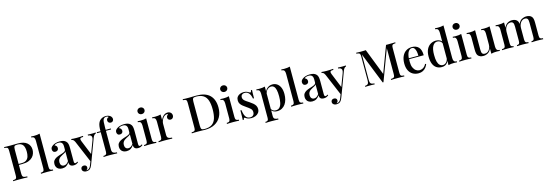

<svg xmlns="http://www.w3.org/2000/svg" viewBox="38 -2222 10975 3848"><g transform="rotate(-15 5525.5 -298.0)"><path d="M39 -708Q62 -707 98.5 -706Q135 -705 171 -705Q219 -705 262.5 -706Q306 -707 324 -707Q451 -707 514 -652Q577 -597 577 -510Q577 -474 564.5 -434.5Q552 -395 521 -361.5Q490 -328 437 -307Q384 -286 302 -286H204V-306H292Q359 -306 394.5 -333Q430 -360 442.5 -404Q455 -448 455 -499Q455 -594 421 -641Q387 -688 303 -688Q260 -688 246.5 -671Q233 -654 233 -602V-108Q233 -71 241 -52.5Q249 -34 271 -28Q293 -22 336 -21V0Q309 -2 266 -2.5Q223 -3 177 -3Q137 -3 100.5 -2.5Q64 -2 39 0V-20Q73 -22 90 -28Q107 -34 112.5 -52Q118 -70 118 -106V-602Q118 -639 112.5 -656.5Q107 -674 89.5 -680.5Q72 -687 39 -688Z M796 -784V-93Q796 -51 812.5 -36Q829 -21 868 -21V0Q851 -1 815 -2.5Q779 -4 743 -4Q707 -4 670.5 -2.5Q634 -1 616 0V-21Q655 -21 671.5 -36Q688 -51 688 -93V-664Q688 -709 673 -730.5Q658 -752 616 -752V-773Q648 -770 678 -770Q711 -770 741 -773.5Q771 -777 796 -784Z M1057 7Q1015 7 985 -9Q955 -25 940 -53Q925 -81 925 -117Q925 -161 945 -188.5Q965 -216 996.5 -233Q1028 -250 1063.5 -261.5Q1099 -273 1130.5 -283.5Q1162 -294 1182.5 -308Q1203 -322 1203 -345V-413Q1203 -449 1191.5 -470.5Q1180 -492 1160.5 -501Q1141 -510 1114 -510Q1091 -510 1065 -503.5Q1039 -497 1024 -478Q1046 -472 1060.5 -454.5Q1075 -437 1075 -411Q1075 -383 1056.5 -367Q1038 -351 1010 -351Q979 -351 964 -370.5Q949 -390 949 -416Q949 -443 962.5 -460Q976 -477 998 -492Q1022 -508 1059.5 -519Q1097 -530 1143 -530Q1186 -530 1217.5 -520.5Q1249 -511 1270 -490Q1295 -467 1303 -432.5Q1311 -398 1311 -349V-73Q1311 -48 1317.5 -37.5Q1324 -27 1339 -27Q1349 -27 1358.5 -32Q1368 -37 1381 -47L1391 -30Q1370 -13 1348.5 -3Q1327 7 1294 7Q1262 7 1242 -3Q1222 -13 1212.5 -32Q1203 -51 1203 -79Q1177 -37 1141 -15Q1105 7 1057 7ZM1105 -41Q1133 -41 1157.5 -57Q1182 -73 1203 -105V-304Q1192 -288 1171 -276.5Q1150 -265 1126 -253Q1102 -241 1080.5 -225.5Q1059 -210 1045 -186Q1031 -162 1031 -125Q1031 -86 1051 -63.5Q1071 -41 1105 -41Z M1887 -516V-496Q1868 -493 1852 -476.5Q1836 -460 1821 -420L1665 -2L1641 22L1446 -439Q1427 -478 1409.5 -486.5Q1392 -495 1380 -495V-516Q1405 -513 1433 -511.5Q1461 -510 1491 -510Q1525 -510 1559.5 -512Q1594 -514 1624 -516V-495Q1600 -495 1581.5 -491.5Q1563 -488 1557.5 -472.5Q1552 -457 1567 -420L1691 -115L1684 -112L1785 -380Q1800 -420 1797 -444.5Q1794 -469 1776 -481.5Q1758 -494 1723 -496V-516Q1740 -515 1754.5 -514.5Q1769 -514 1783 -513.5Q1797 -513 1811 -513Q1833 -513 1852.5 -514Q1872 -515 1887 -516ZM1665 -2 1629 92Q1619 117 1608.5 134Q1598 151 1586 162Q1571 176 1549 182Q1527 188 1505 188Q1484 188 1465.5 180.5Q1447 173 1435 158Q1423 143 1423 121Q1423 95 1440 79Q1457 63 1485 63Q1510 63 1527 76.5Q1544 90 1544 116Q1544 134 1534.5 147Q1525 160 1510 167Q1513 168 1516 168Q1519 168 1521 168Q1549 168 1571 149.5Q1593 131 1608 90L1644 -6Z M2167 -782Q2197 -782 2220 -774Q2243 -766 2261 -753Q2275 -741 2284 -724Q2293 -707 2293 -687Q2293 -662 2276.5 -645Q2260 -628 2234 -628Q2208 -628 2190 -644Q2172 -660 2172 -688Q2172 -711 2184.5 -726Q2197 -741 2219 -747Q2216 -755 2205 -760.5Q2194 -766 2175 -766Q2153 -766 2137.5 -757Q2122 -748 2113 -733Q2102 -714 2098.5 -676.5Q2095 -639 2095 -562V-515H2202V-495H2095V-103Q2095 -54 2122.5 -37.5Q2150 -21 2197 -21V0Q2173 -1 2129.5 -2.5Q2086 -4 2037 -4Q2002 -4 1967.5 -2.5Q1933 -1 1915 0V-21Q1954 -21 1970.5 -36Q1987 -51 1987 -93V-495H1911V-515H1987Q1987 -574 1992.5 -613.5Q1998 -653 2010 -681.5Q2022 -710 2042 -732Q2063 -754 2095.5 -768Q2128 -782 2167 -782Z M2394 7Q2352 7 2322 -9Q2292 -25 2277 -53Q2262 -81 2262 -117Q2262 -161 2282 -188.5Q2302 -216 2333.5 -233Q2365 -250 2400.5 -261.5Q2436 -273 2467.5 -283.5Q2499 -294 2519.5 -308Q2540 -322 2540 -345V-413Q2540 -449 2528.5 -470.5Q2517 -492 2497.5 -501Q2478 -510 2451 -510Q2428 -510 2402 -503.5Q2376 -497 2361 -478Q2383 -472 2397.5 -454.5Q2412 -437 2412 -411Q2412 -383 2393.5 -367Q2375 -351 2347 -351Q2316 -351 2301 -370.5Q2286 -390 2286 -416Q2286 -443 2299.5 -460Q2313 -477 2335 -492Q2359 -508 2396.5 -519Q2434 -530 2480 -530Q2523 -530 2554.5 -520.5Q2586 -511 2607 -490Q2632 -467 2640 -432.5Q2648 -398 2648 -349V-73Q2648 -48 2654.5 -37.5Q2661 -27 2676 -27Q2686 -27 2695.5 -32Q2705 -37 2718 -47L2728 -30Q2707 -13 2685.5 -3Q2664 7 2631 7Q2599 7 2579 -3Q2559 -13 2549.5 -32Q2540 -51 2540 -79Q2514 -37 2478 -15Q2442 7 2394 7ZM2442 -41Q2470 -41 2494.5 -57Q2519 -73 2540 -105V-304Q2529 -288 2508 -276.5Q2487 -265 2463 -253Q2439 -241 2417.5 -225.5Q2396 -210 2382 -186Q2368 -162 2368 -125Q2368 -86 2388 -63.5Q2408 -41 2442 -41Z M2878 -768Q2909 -768 2930 -748.5Q2951 -729 2951 -700Q2951 -671 2930 -651.5Q2909 -632 2878 -632Q2847 -632 2826 -651.5Q2805 -671 2805 -700Q2805 -729 2826 -748.5Q2847 -768 2878 -768ZM2938 -527V-93Q2938 -51 2954.5 -36Q2971 -21 3010 -21V0Q2993 -1 2957.5 -2.5Q2922 -4 2885 -4Q2850 -4 2813 -2.5Q2776 -1 2758 0V-21Q2797 -21 2813.5 -36Q2830 -51 2830 -93V-407Q2830 -452 2815 -473.5Q2800 -495 2758 -495V-516Q2790 -513 2820 -513Q2854 -513 2883.5 -516.5Q2913 -520 2938 -527Z M3380 -530Q3409 -530 3429.5 -518Q3450 -506 3460.5 -487.5Q3471 -469 3471 -446Q3471 -417 3453.5 -396.5Q3436 -376 3407 -376Q3382 -376 3364.5 -391Q3347 -406 3347 -432Q3347 -454 3358.5 -469.5Q3370 -485 3385 -494Q3375 -502 3361 -501Q3334 -500 3311 -483.5Q3288 -467 3272 -441.5Q3256 -416 3247 -387Q3238 -358 3238 -333V-103Q3238 -54 3265 -37.5Q3292 -21 3340 -21V0Q3317 -1 3274.5 -2.5Q3232 -4 3185 -4Q3149 -4 3113 -2.5Q3077 -1 3058 0V-21Q3097 -21 3113.5 -36Q3130 -51 3130 -93V-407Q3130 -452 3115 -473.5Q3100 -495 3058 -495V-516Q3090 -513 3120 -513Q3154 -513 3183.5 -516.5Q3213 -520 3238 -527V-412Q3250 -441 3270 -468Q3290 -495 3318 -512.5Q3346 -530 3380 -530Z M4030 -708Q4215 -708 4305 -618.5Q4395 -529 4395 -362Q4395 -253 4351 -171.5Q4307 -90 4223.5 -45Q4140 0 4021 0Q4006 0 3980.5 -1Q3955 -2 3928 -2.5Q3901 -3 3879 -3Q3841 -3 3804.5 -2.5Q3768 -2 3745 0V-20Q3779 -22 3796 -28Q3813 -34 3818.5 -52Q3824 -70 3824 -106V-602Q3824 -639 3818.5 -656.5Q3813 -674 3795.5 -680.5Q3778 -687 3745 -688V-708Q3768 -707 3804.5 -705.5Q3841 -704 3877 -705Q3913 -706 3957.5 -707Q4002 -708 4030 -708ZM4013 -690Q3967 -690 3953 -673Q3939 -656 3939 -604V-104Q3939 -52 3953.5 -35Q3968 -18 4014 -18Q4115 -18 4171 -57.5Q4227 -97 4250 -173Q4273 -249 4273 -358Q4273 -470 4248 -543.5Q4223 -617 4166.5 -653.5Q4110 -690 4013 -690Z M4594 -768Q4625 -768 4646 -748.5Q4667 -729 4667 -700Q4667 -671 4646 -651.5Q4625 -632 4594 -632Q4563 -632 4542 -651.5Q4521 -671 4521 -700Q4521 -729 4542 -748.5Q4563 -768 4594 -768ZM4654 -527V-93Q4654 -51 4670.5 -36Q4687 -21 4726 -21V0Q4709 -1 4673.5 -2.5Q4638 -4 4601 -4Q4566 -4 4529 -2.5Q4492 -1 4474 0V-21Q4513 -21 4529.5 -36Q4546 -51 4546 -93V-407Q4546 -452 4531 -473.5Q4516 -495 4474 -495V-516Q4506 -513 4536 -513Q4570 -513 4599.5 -516.5Q4629 -520 4654 -527Z M4960 -530Q5000 -530 5029.5 -517.5Q5059 -505 5072 -495Q5105 -469 5113 -529H5135Q5133 -501 5132 -461.5Q5131 -422 5131 -357H5109Q5103 -394 5088.5 -429Q5074 -464 5046.5 -487Q5019 -510 4975 -510Q4942 -510 4920 -491.5Q4898 -473 4898 -437Q4898 -407 4916 -385Q4934 -363 4962.5 -344Q4991 -325 5024 -303Q5061 -278 5090.5 -253.5Q5120 -229 5137.5 -199Q5155 -169 5155 -129Q5155 -83 5130.5 -51Q5106 -19 5066 -2.5Q5026 14 4978 14Q4954 14 4933 9.5Q4912 5 4894 -2Q4883 -8 4872.5 -14.5Q4862 -21 4852 -27Q4842 -34 4834 -25Q4826 -16 4822 7H4800Q4802 -25 4803 -71Q4804 -117 4804 -193H4826Q4833 -138 4847 -96Q4861 -54 4888.5 -30.5Q4916 -7 4964 -7Q4983 -7 5002 -15.5Q5021 -24 5033.5 -43Q5046 -62 5046 -94Q5046 -138 5015.5 -166.5Q4985 -195 4937 -227Q4903 -251 4872.5 -274.5Q4842 -298 4823 -327.5Q4804 -357 4804 -398Q4804 -443 4825.5 -472Q4847 -501 4883 -515.5Q4919 -530 4960 -530Z M5400 -527V86Q5400 130 5425 145Q5450 160 5494 160V181Q5471 180 5430 178.5Q5389 177 5342 177Q5309 177 5277 178.5Q5245 180 5228 181V160Q5263 160 5277.5 146.5Q5292 133 5292 96V-407Q5292 -452 5277 -473.5Q5262 -495 5220 -495V-516Q5252 -513 5282 -513Q5315 -513 5345 -516.5Q5375 -520 5400 -527ZM5559 -530Q5611 -530 5652.5 -501.5Q5694 -473 5718 -418Q5742 -363 5742 -281Q5742 -221 5728 -167.5Q5714 -114 5685.5 -73.5Q5657 -33 5614 -9.5Q5571 14 5512 14Q5468 14 5434.5 -5Q5401 -24 5387 -53L5397 -67Q5410 -42 5433.5 -26Q5457 -10 5492 -10Q5544 -10 5573.5 -43.5Q5603 -77 5615 -134.5Q5627 -192 5627 -265Q5627 -347 5615 -397.5Q5603 -448 5579 -471.5Q5555 -495 5521 -495Q5476 -495 5439.5 -459Q5403 -423 5395 -351L5385 -372Q5398 -447 5445.5 -488.5Q5493 -530 5559 -530Z M5987 -784V-93Q5987 -51 6003.5 -36Q6020 -21 6059 -21V0Q6042 -1 6006 -2.5Q5970 -4 5934 -4Q5898 -4 5861.5 -2.5Q5825 -1 5807 0V-21Q5846 -21 5862.5 -36Q5879 -51 5879 -93V-664Q5879 -709 5864 -730.5Q5849 -752 5807 -752V-773Q5839 -770 5869 -770Q5902 -770 5932 -773.5Q5962 -777 5987 -784Z M6248 7Q6206 7 6176 -9Q6146 -25 6131 -53Q6116 -81 6116 -117Q6116 -161 6136 -188.5Q6156 -216 6187.5 -233Q6219 -250 6254.5 -261.5Q6290 -273 6321.5 -283.5Q6353 -294 6373.5 -308Q6394 -322 6394 -345V-413Q6394 -449 6382.5 -470.5Q6371 -492 6351.5 -501Q6332 -510 6305 -510Q6282 -510 6256 -503.5Q6230 -497 6215 -478Q6237 -472 6251.5 -454.5Q6266 -437 6266 -411Q6266 -383 6247.5 -367Q6229 -351 6201 -351Q6170 -351 6155 -370.5Q6140 -390 6140 -416Q6140 -443 6153.5 -460Q6167 -477 6189 -492Q6213 -508 6250.5 -519Q6288 -530 6334 -530Q6377 -530 6408.5 -520.5Q6440 -511 6461 -490Q6486 -467 6494 -432.5Q6502 -398 6502 -349V-73Q6502 -48 6508.5 -37.5Q6515 -27 6530 -27Q6540 -27 6549.5 -32Q6559 -37 6572 -47L6582 -30Q6561 -13 6539.5 -3Q6518 7 6485 7Q6453 7 6433 -3Q6413 -13 6403.5 -32Q6394 -51 6394 -79Q6368 -37 6332 -15Q6296 7 6248 7ZM6296 -41Q6324 -41 6348.5 -57Q6373 -73 6394 -105V-304Q6383 -288 6362 -276.5Q6341 -265 6317 -253Q6293 -241 6271.5 -225.5Q6250 -210 6236 -186Q6222 -162 6222 -125Q6222 -86 6242 -63.5Q6262 -41 6296 -41Z M7078 -516V-496Q7059 -493 7043 -476.5Q7027 -460 7012 -420L6856 -2L6832 22L6637 -439Q6618 -478 6600.5 -486.5Q6583 -495 6571 -495V-516Q6596 -513 6624 -511.5Q6652 -510 6682 -510Q6716 -510 6750.5 -512Q6785 -514 6815 -516V-495Q6791 -495 6772.5 -491.5Q6754 -488 6748.5 -472.5Q6743 -457 6758 -420L6882 -115L6875 -112L6976 -380Q6991 -420 6988 -444.5Q6985 -469 6967 -481.5Q6949 -494 6914 -496V-516Q6931 -515 6945.5 -514.5Q6960 -514 6974 -513.5Q6988 -513 7002 -513Q7024 -513 7043.5 -514Q7063 -515 7078 -516ZM6856 -2 6820 92Q6810 117 6799.5 134Q6789 151 6777 162Q6762 176 6740 182Q6718 188 6696 188Q6675 188 6656.5 180.5Q6638 173 6626 158Q6614 143 6614 121Q6614 95 6631 79Q6648 63 6676 63Q6701 63 6718 76.5Q6735 90 6735 116Q6735 134 6725.5 147Q6716 160 6701 167Q6704 168 6707 168Q6710 168 6712 168Q6740 168 6762 149.5Q6784 131 6799 90L6835 -6Z M8155 -708V-688Q8121 -687 8104 -680.5Q8087 -674 8081.5 -656.5Q8076 -639 8076 -602V-106Q8076 -70 8081.5 -52Q8087 -34 8104 -28Q8121 -22 8155 -20V0Q8130 -2 8093 -2.5Q8056 -3 8018 -3Q7976 -3 7939 -2.5Q7902 -2 7880 0V-20Q7914 -22 7931.5 -28Q7949 -34 7955 -52Q7961 -70 7961 -106V-653L7966 -651L7720 4H7704L7446 -644V-132Q7446 -90 7452 -66.5Q7458 -43 7478 -33Q7498 -23 7539 -20V0Q7520 -2 7490.5 -2.5Q7461 -3 7435 -3Q7410 -3 7385 -2.5Q7360 -2 7344 0V-20Q7377 -23 7394 -32.5Q7411 -42 7417 -65Q7423 -88 7423 -128V-602Q7423 -639 7417 -656.5Q7411 -674 7394 -680.5Q7377 -687 7344 -688V-708Q7360 -707 7385 -706Q7410 -705 7435 -705Q7464 -705 7493.5 -706Q7523 -707 7544 -708L7765 -140L7746 -127L7963 -705Q7976 -705 7990 -705Q8004 -705 8018 -705Q8056 -705 8093 -706Q8130 -707 8155 -708Z M8451 -530Q8539 -530 8589 -477Q8639 -424 8639 -309H8294L8292 -328H8533Q8534 -377 8525 -418.5Q8516 -460 8497 -485Q8478 -510 8447 -510Q8404 -510 8372.5 -464.5Q8341 -419 8334 -319L8337 -314Q8336 -300 8335 -283.5Q8334 -267 8334 -251Q8334 -182 8355 -135Q8376 -88 8410 -64.5Q8444 -41 8479 -41Q8506 -41 8531.5 -49.5Q8557 -58 8580 -78.5Q8603 -99 8621 -135L8641 -127Q8629 -93 8604 -60Q8579 -27 8540 -6.5Q8501 14 8449 14Q8379 14 8327 -17.5Q8275 -49 8247 -108Q8219 -167 8219 -248Q8219 -337 8248 -400Q8277 -463 8329.5 -496.5Q8382 -530 8451 -530Z M9176 -784V-109Q9176 -64 9191.5 -42.5Q9207 -21 9248 -21V0Q9217 -3 9186 -3Q9152 -3 9122.5 0Q9093 3 9068 11V-664Q9068 -709 9052.5 -730.5Q9037 -752 8996 -752V-773Q9028 -770 9058 -770Q9091 -770 9121 -773.5Q9151 -777 9176 -784ZM8951 -530Q8995 -530 9031.5 -511Q9068 -492 9083 -447L9071 -436Q9057 -472 9030 -488.5Q9003 -505 8969 -505Q8912 -505 8876 -444.5Q8840 -384 8841 -258Q8841 -175 8855 -122.5Q8869 -70 8896.5 -45Q8924 -20 8963 -20Q9002 -20 9033.5 -53Q9065 -86 9071 -148L9080 -127Q9070 -59 9032 -22.5Q8994 14 8930 14Q8869 14 8822.5 -15.5Q8776 -45 8751 -105.5Q8726 -166 8726 -258Q8726 -349 8756.5 -409.5Q8787 -470 8838 -500Q8889 -530 8951 -530Z M9415 -768Q9446 -768 9467 -748.5Q9488 -729 9488 -700Q9488 -671 9467 -651.5Q9446 -632 9415 -632Q9384 -632 9363 -651.5Q9342 -671 9342 -700Q9342 -729 9363 -748.5Q9384 -768 9415 -768ZM9475 -527V-93Q9475 -51 9491.5 -36Q9508 -21 9547 -21V0Q9530 -1 9494.5 -2.5Q9459 -4 9422 -4Q9387 -4 9350 -2.5Q9313 -1 9295 0V-21Q9334 -21 9350.5 -36Q9367 -51 9367 -93V-407Q9367 -452 9352 -473.5Q9337 -495 9295 -495V-516Q9327 -513 9357 -513Q9391 -513 9420.5 -516.5Q9450 -520 9475 -527Z M10064 -527V-108Q10064 -63 10079.5 -41.5Q10095 -20 10136 -20V1Q10105 -2 10074 -2Q10041 -2 10011 1Q9981 4 9956 12V-97Q9931 -37 9886.5 -11.5Q9842 14 9793 14Q9756 14 9730 3.5Q9704 -7 9687 -24Q9669 -44 9662 -75.5Q9655 -107 9655 -155V-407Q9655 -452 9640 -473.5Q9625 -495 9583 -495V-516Q9615 -513 9645 -513Q9678 -513 9708 -516.5Q9738 -520 9763 -527V-127Q9763 -98 9767 -74Q9771 -50 9786 -36Q9801 -22 9834 -22Q9869 -22 9896.5 -43Q9924 -64 9940 -100Q9956 -136 9956 -181V-407Q9956 -452 9941 -473.5Q9926 -495 9884 -495V-516Q9916 -513 9946 -513Q9979 -513 10009 -516.5Q10039 -520 10064 -527Z M10525 -530Q10563 -530 10589 -519.5Q10615 -509 10631 -491Q10649 -472 10656 -440.5Q10663 -409 10663 -361V-93Q10663 -51 10679 -36Q10695 -21 10733 -21V0Q10716 -1 10680.5 -2.5Q10645 -4 10611 -4Q10577 -4 10544.5 -2.5Q10512 -1 10495 0V-21Q10528 -21 10541.5 -36Q10555 -51 10555 -93V-389Q10555 -418 10551 -441.5Q10547 -465 10532.5 -479.5Q10518 -494 10487 -494Q10452 -494 10424.5 -473Q10397 -452 10380.5 -415.5Q10364 -379 10364 -334V-93Q10364 -51 10378 -36Q10392 -21 10424 -21V0Q10408 -1 10376 -2.5Q10344 -4 10310 -4Q10276 -4 10239 -2.5Q10202 -1 10184 0V-21Q10223 -21 10239.5 -36Q10256 -51 10256 -93V-407Q10256 -452 10241 -473.5Q10226 -495 10184 -495V-516Q10216 -513 10246 -513Q10280 -513 10309.5 -516.5Q10339 -520 10364 -527V-418Q10390 -478 10433.5 -504Q10477 -530 10525 -530ZM10826 -530Q10864 -530 10890 -519.5Q10916 -509 10932 -491Q10950 -472 10957 -440.5Q10964 -409 10964 -361V-93Q10964 -51 10980.5 -36Q10997 -21 11036 -21V0Q11019 -1 10983 -2.5Q10947 -4 10912 -4Q10878 -4 10845.5 -2.5Q10813 -1 10796 0V-21Q10829 -21 10842.5 -36Q10856 -51 10856 -93V-389Q10856 -418 10852 -441.5Q10848 -465 10833 -479.5Q10818 -494 10786 -494Q10751 -494 10723.5 -472.5Q10696 -451 10679.5 -414.5Q10663 -378 10663 -333L10659 -416Q10686 -482 10731.5 -506Q10777 -530 10826 -530Z"/></g></svg>

Font: Playfair Display Medium
Style: Regular
Weight: 500
Designer: Claus Eggers Sørensen
Foundry: Claus Eggers Sørensen
Version: Version 1.203